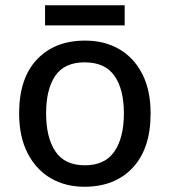

<svg xmlns="http://www.w3.org/2000/svg" viewBox="-20 -703 648 733"><path d="M555 -270Q555 -136 487 -63Q419 10 302 10Q230 10 174 -22.5Q118 -55 85.5 -118Q53 -181 53 -270Q53 -404 121 -476Q189 -548 305 -548Q379 -548 435 -515.5Q491 -483 523 -421Q555 -359 555 -270ZM156 -270Q156 -178 191.5 -125Q227 -72 304 -72Q381 -72 417 -125Q453 -178 453 -270Q453 -362 417 -413.5Q381 -465 303 -465Q226 -465 191 -413.5Q156 -362 156 -270ZM456 -683V-606H152V-683Z"/></svg>

Font: Noto Sans New Tai Lue Medium
Style: Regular
Weight: 500
Version: Version 2.003